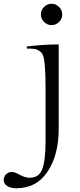

<svg xmlns="http://www.w3.org/2000/svg" viewBox="-122 -720 425 1024"><path d="M113 -603Q96 -620 96 -643Q96 -666 113 -683Q130 -700 153 -700Q176 -700 193 -683Q210 -666 210 -643Q210 -620 193 -603Q176 -586 153 -586Q130 -586 113 -603ZM191 -483V-32Q191 106 132 195Q73 284 -35 284Q-64 284 -83 272.5Q-102 261 -102 240.5Q-102 220 -88.5 208.5Q-75 197 -59.5 197Q-44 197 -16 212.5Q12 228 37 228Q86 228 103.5 181.5Q121 135 121 30V-247Q121 -397 106 -428Q101 -439 88.5 -448Q76 -457 61.5 -459Q47 -461 22 -461L20 -472Q107 -483 191 -483Z"/></svg>

Font: Gilda Display
Style: Regular
Weight: 400
Designer: Eduardo Rodriguez Tunni
Foundry: Eduardo Rodriguez Tunni
Version: Version 1.001